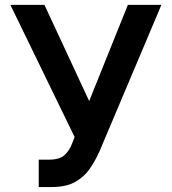

<svg xmlns="http://www.w3.org/2000/svg" viewBox="-20 -747 696 777"><path d="M188.6 9.9H136.7V-100.9H178.3Q220.5 -100.9 240.9 -119.1Q261.4 -137.4 272.4 -168L282 -192.5L22 -727.3H159.8L340.9 -338.1L497.5 -727.3H633.2L382.5 -134.2Q365.4 -95.9 342.5 -63Q319.6 -30.2 283.2 -10.1Q246.8 9.9 188.6 9.9Z"/></svg>

Font: Linik Sans SemiBold
Style: Regular
Weight: 600
Designer: Rasmus Andersson (font), Cristiano Sobral (main changes)
Foundry: rsms
Version: Version 3.018;June 1, 2022;FontCreator 14.0.0.2814 64-bit; t